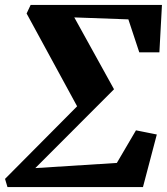

<svg xmlns="http://www.w3.org/2000/svg" viewBox="-28 -763 682 783"><path d="M80.5 -708 97 -743H632.5L622 -549.5H540L495.5 -684L275 -692L437 -399L116 -77.5L448.5 -98.5L526.5 -231.5L611.5 -214.5L555 0H2.5L-7.5 -33.5L286.5 -329.5Z"/></svg>

Font: Merriweather 72pt Black
Style: Italic
Weight: 900
Italic angle: -7.8°
Version: Version 2.101